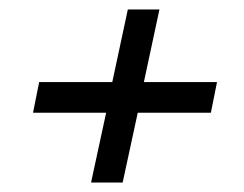

<svg xmlns="http://www.w3.org/2000/svg" viewBox="-20 -475 517 407"><path d="M173 -88 205 -236H50L63 -301H218L251 -455H318L285 -301H440L427 -236H272L240 -88Z"/></svg>

Font: Kanit Light
Style: Italic
Weight: 300
Italic angle: -12°
Designer: Katatrad Team
Foundry: CadsonDemak
Version: Version 2.000; ttfautohint (v1.8.3)